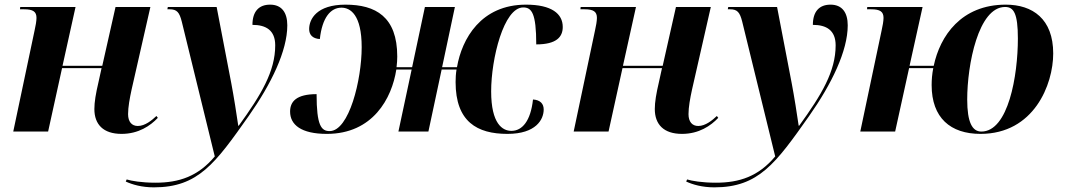

<svg xmlns="http://www.w3.org/2000/svg" viewBox="-20 -566 4594 826"><path d="M503 10C576 10 627 -25 659 -59L653 -67C634 -49 604 -24 573 -24C547 -24 531 -42 531 -75C531 -105 538 -143 546 -180L627 -536H477L420 -283H249L305 -536H67L66 -526H84C122 -526 137 -516 137 -489C137 -476 133 -453 129 -436L37 0H187L247 -273H417L404 -214C392 -163 386 -127 386 -97C386 -31 424 10 503 10Z M642 240C833 240 906 137 1050 -67C1147 -205 1216 -347 1216 -457C1216 -512 1192 -546 1142 -546C1094 -546 1066 -517 1066 -459C1124 -459 1164 -436 1164 -371C1164 -259 1104 -159 1007 -25H1005C999 -68 985 -156 975 -208L912 -536H702L700 -526H710C741 -526 752 -513 762 -473L904 107C832 193 750 220 649 220C588 220 545 212 525 206L521 215C549 228 590 240 642 240Z M1386 10C1584 10 1666 -143 1685 -267H1751L1694 0H1823L1880 -267H1944C1941 -248 1940 -230 1940 -213C1940 -42 2033 10 2163 10C2286 10 2319 -52 2319 -95C2319 -119 2305 -136 2273 -138C2263 -46 2227 -3 2180 -3C2142 -3 2093 -33 2093 -173C2093 -313 2147 -534 2231 -534C2267 -534 2287 -510 2287 -375C2374 -375 2401 -407 2401 -450C2401 -507 2353 -546 2243 -546C2049 -546 1967 -399 1946 -277H1882L1937 -536H1808L1753 -277H1686C1688 -293 1689 -309 1689 -323C1689 -494 1596 -546 1466 -546C1343 -546 1310 -484 1310 -441C1310 -417 1324 -400 1356 -398C1366 -490 1402 -533 1449 -533C1487 -533 1536 -503 1536 -363C1536 -223 1482 -2 1398 -2C1362 -2 1342 -26 1342 -161C1255 -161 1228 -129 1228 -86C1228 -29 1276 10 1386 10Z M2914 10C2987 10 3038 -25 3070 -59L3064 -67C3045 -49 3015 -24 2984 -24C2958 -24 2942 -42 2942 -75C2942 -105 2949 -143 2957 -180L3038 -536H2888L2831 -283H2660L2716 -536H2478L2477 -526H2495C2533 -526 2548 -516 2548 -489C2548 -476 2544 -453 2540 -436L2448 0H2598L2658 -273H2828L2815 -214C2803 -163 2797 -127 2797 -97C2797 -31 2835 10 2914 10Z M3053 240C3244 240 3317 137 3461 -67C3558 -205 3627 -347 3627 -457C3627 -512 3603 -546 3553 -546C3505 -546 3477 -517 3477 -459C3535 -459 3575 -436 3575 -371C3575 -259 3515 -159 3418 -25H3416C3410 -68 3396 -156 3386 -208L3323 -536H3113L3111 -526H3121C3152 -526 3163 -513 3173 -473L3315 107C3243 193 3161 220 3060 220C2999 220 2956 212 2936 206L2932 215C2960 228 3001 240 3053 240Z M4198 10C4428 10 4511 -202 4511 -336C4511 -485 4422 -546 4307 -546C4115 -546 4024 -411 3997 -283H3893L3949 -536H3711L3710 -526H3728C3766 -526 3781 -516 3781 -489C3781 -476 3777 -453 3773 -436L3681 0H3831L3891 -273H3995C3990 -248 3988 -223 3988 -200C3988 -59 4069 10 4198 10ZM4202 0C4163 0 4141 -39 4141 -138C4141 -288 4189 -536 4304 -536C4341 -536 4359 -509 4359 -400C4359 -241 4318 0 4202 0Z"/></svg>

Font: Noto Serif Display
Style: Bold Italic
Weight: 700
Italic angle: -12°
Designer: Monotype Design Team
Foundry: Monotype Imaging Inc.
Version: Version 2.009